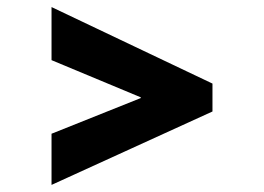

<svg xmlns="http://www.w3.org/2000/svg" viewBox="-20 -561 747 544"><path d="M126 -182.1 378.9 -283.2V-285.2L126 -390.6V-541L582 -324.2V-245.1L126 -37.1Z"/></svg>

Font: DavidDev Light
Style: Regular
Weight: 300
Designer: David.dev
Foundry: David.dev
Version: Version 1.001;FEAKit 1.0